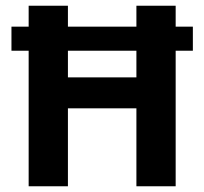

<svg xmlns="http://www.w3.org/2000/svg" viewBox="-20 -650 713 670"><path d="M80 0V-473H20V-557H80V-630H217V-557H456V-630H593V-557H653V-473H593V0H456V-272H217V0ZM456 -380V-473H217V-380Z"/></svg>

Font: Ek Mukta
Style: Bold
Weight: 700
Designer: Girish Dalvi and Yashodeep Gholap
Foundry: Ek Type
Version: Version 2.538;PS 1.002;hotconv 16.6.51;makeotf.lib2.5.65220;